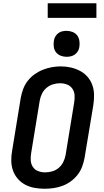

<svg xmlns="http://www.w3.org/2000/svg" viewBox="-20 -1155 640 1183"><path d="M255 8Q224 8 193 2.5Q162 -3 135.5 -17Q109 -31 89.5 -53.5Q70 -76 60 -104.5Q50 -133 49.5 -164.5Q49 -196 55 -228L108 -553Q113 -580 123 -607Q133 -634 151 -657Q169 -680 193.5 -697.5Q218 -715 245 -725.5Q272 -736 299.5 -741Q327 -746 355 -746Q387 -746 417 -739Q447 -732 473.5 -718Q500 -704 519.5 -681.5Q539 -659 549 -630.5Q559 -602 559.5 -570.5Q560 -539 555 -507L501 -182Q496 -155 486 -128Q476 -101 458 -78Q440 -55 416 -37.5Q392 -20 365 -10Q338 0 310 4Q282 8 255 8ZM257 -93Q279 -93 301 -99Q323 -105 341 -120Q359 -135 369.5 -156Q380 -177 384 -199L437 -523Q441 -546 439.5 -568.5Q438 -591 426 -608.5Q414 -626 393.5 -634Q373 -642 350 -642Q328 -642 306.5 -635.5Q285 -629 267 -614Q249 -599 239 -578.5Q229 -558 225 -536L172 -212Q168 -189 169.5 -166.5Q171 -144 182.5 -126.5Q194 -109 214.5 -101Q235 -93 257 -93ZM390 -805Q371 -805 353.5 -812Q336 -819 325 -833Q314 -847 311.5 -866Q309 -885 312 -904Q314 -918 321 -930Q328 -942 339 -950.5Q350 -959 363.5 -962Q377 -965 390 -965Q409 -965 427 -958Q445 -951 455.5 -937Q466 -923 469 -904Q472 -885 469 -866Q467 -852 460 -840Q453 -828 441.5 -819.5Q430 -811 416.5 -808Q403 -805 390 -805ZM274 -1045V-1135H574V-1045Z"/></svg>

Font: Iosevka Curly Extended
Style: Bold Italic
Weight: 700
Width: 7
Italic angle: -9°
Monospace: yes
Designer: Belleve Invis
Foundry: Belleve Invis
Version: Version 11.1.0; ttfautohint (v1.8.3)